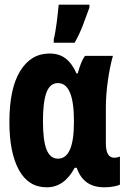

<svg xmlns="http://www.w3.org/2000/svg" viewBox="-20 -788 540 818"><path d="M179 10Q101 10 60.5 -64Q20 -138 20 -268Q20 -411 66 -485.5Q112 -560 191 -560Q232 -560 259.5 -539Q287 -518 306 -475H311Q318 -500 325.5 -519Q333 -538 342 -550H461Q448 -504 439.5 -444Q431 -384 431 -329V-177Q431 -116 467 -116Q479 -116 491 -121V-2Q487 2 467 6Q447 10 424 10Q335 10 307 -73H298Q254 10 179 10ZM227 -112Q295 -112 295 -267V-273Q295 -434 227 -434Q193 -434 178 -394Q163 -354 163 -272Q163 -189 178.5 -150.5Q194 -112 227 -112ZM209 -621Q212 -631 215.5 -651.5Q219 -672 222 -695Q225 -718 227 -738Q229 -758 230 -768H361V-756Q348 -720 333.5 -681.5Q319 -643 298 -606H209Z"/></svg>

Font: Noto Sans Mono ExtraCondensed Black
Style: Regular
Weight: 900
Width: 2
Designer: Monotype Design Team
Foundry: Monotype Imaging Inc.
Version: Version 2.014